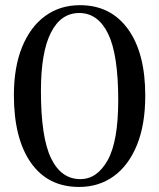

<svg xmlns="http://www.w3.org/2000/svg" viewBox="-20 -730 630 760"><path d="M296.5 -709.5Q418 -709.5 486.5 -615Q555 -520.5 555 -351.5Q555 -236.5 522 -155.8Q489 -75 430.2 -32.5Q371.5 10 293 10Q169.5 10 102.2 -86Q35 -182 35 -353.5Q35 -463.5 67.2 -543.2Q99.5 -623 158.2 -666.2Q217 -709.5 296.5 -709.5ZM448 -333.5Q448 -514 408 -596.2Q368 -678.5 293.5 -678.5Q221 -678.5 181.5 -600.8Q142 -523 142 -370Q142 -186.5 182 -103.8Q222 -21 298 -21Q364.5 -21 406.2 -95.8Q448 -170.5 448 -333.5Z"/></svg>

Font: Fraunces 144pt Soft
Style: Regular
Weight: 400
Version: Version 1.000;[0bf87f6ff]